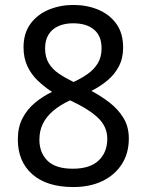

<svg xmlns="http://www.w3.org/2000/svg" viewBox="-20 -745 591 775"><path d="M276 10Q169 10 110.5 -41.5Q52 -93 52 -182Q52 -231 70.5 -267Q89 -303 120.5 -329.5Q152 -356 190 -374Q158 -395 132 -420Q106 -445 90.5 -478Q75 -511 75 -554Q75 -611 103 -649Q131 -687 177 -706Q223 -725 276 -725Q331 -725 376.5 -706Q422 -687 449.5 -649Q477 -611 477 -553Q477 -510 460 -477.5Q443 -445 414.5 -421Q386 -397 349 -378Q387 -358 421.5 -331.5Q456 -305 478 -269.5Q500 -234 500 -186Q500 -126 471.5 -82Q443 -38 393 -14Q343 10 276 10ZM274 -64Q343 -64 378 -97Q413 -130 413 -185Q413 -233 376.5 -268.5Q340 -304 263 -340Q222 -321 194.5 -297.5Q167 -274 153 -245.5Q139 -217 139 -181Q139 -129 171.5 -96.5Q204 -64 274 -64ZM277 -414Q309 -429 334.5 -447Q360 -465 375 -490Q390 -515 390 -550Q390 -600 359.5 -625.5Q329 -651 275 -651Q241 -651 215.5 -639.5Q190 -628 176 -605.5Q162 -583 162 -550Q162 -514 177 -489.5Q192 -465 218 -447.5Q244 -430 277 -414Z"/></svg>

Font: guzrati15
Style: Regular
Weight: 400
Designer: Jelle Bosma - Monotype Design Team
Foundry: Monotype Imaging Inc.
Version: Version 2.006